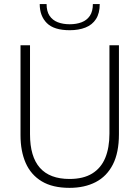

<svg xmlns="http://www.w3.org/2000/svg" viewBox="-20 -921 690 950"><path d="M324 8.5Q240 8.5 186.5 -23.8Q133 -56 107.2 -114.5Q81.5 -173 81.5 -252V-697H128.5V-256.5Q128.5 -35.5 324 -35.5Q392.5 -35.5 436.2 -62.5Q480 -89.5 500.8 -139.8Q521.5 -190 521.5 -260V-697H568.5V-257Q568.5 -166 538.5 -107.2Q508.5 -48.5 453.5 -20Q398.5 8.5 324 8.5ZM325 -771.5Q247 -771.5 211.8 -806.8Q176.5 -842 176.5 -901H210.5Q210.5 -865 225.2 -843Q240 -821 265.8 -811Q291.5 -801 325 -801Q358.5 -801 384.2 -811Q410 -821 424.8 -843Q439.5 -865 439.5 -901H473.5Q473.5 -855.5 455 -826.8Q436.5 -798 403 -784.8Q369.5 -771.5 325 -771.5Z"/></svg>

Font: Acari Sans Neue Light
Style: Regular
Weight: 300
Designer: Alfredo Marco Pradil (font), Cristiano Sobral (main changes)
Foundry: Hanken Design Co. (font), Cristiano Sobral (main changes)
Version: Version 2.459;March 19, 2022;FontCreator 14.0.0.2808 64-bit;